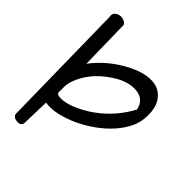

<svg xmlns="http://www.w3.org/2000/svg" viewBox="-202 -807 910 910"><g transform="rotate(45 253.0 -351.5)"><path d="M103.5 -24.4Q103.5 -1 75.2 -1L58.6 -4.9Q48.8 -9.8 43.9 -20.5L33.2 -661.1Q32.2 -665 32.2 -674.8Q32.2 -684.6 43.5 -693.4Q54.7 -702.1 69.8 -702.1Q85 -702.1 97.7 -693.8Q110.4 -685.5 107.4 -670.9L112.3 -427.7Q173.8 -508.8 265.6 -556.6Q330.1 -590.8 381.8 -590.8Q442.4 -590.8 472.7 -543Q492.2 -511.7 492.2 -463.4Q492.2 -415 473.6 -377.4Q455.1 -339.8 424.3 -305.7Q393.6 -271.5 353.5 -243.2Q271.5 -185.5 185.5 -166Q158.2 -160.2 139.2 -160.2Q120.1 -160.2 107.4 -162.1ZM115.2 -240.2Q115.2 -225.6 143.6 -225.6Q176.8 -225.6 220.7 -244.6Q264.6 -263.7 300.8 -290Q386.7 -351.6 435.5 -444.3Q421.9 -505.9 356.4 -505.9Q310.5 -505.9 262.7 -477.5Q168 -421.9 129.9 -335.9Q115.2 -301.8 115.2 -278.8Q115.2 -255.9 115.2 -249Q115.2 -242.2 115.2 -240.2Z"/></g></svg>

Font: Architects Daughter
Style: Regular
Weight: 400
Designer: Kimberly Geswein
Foundry: Kimberly Geswein
Version: Version 1.002 2010